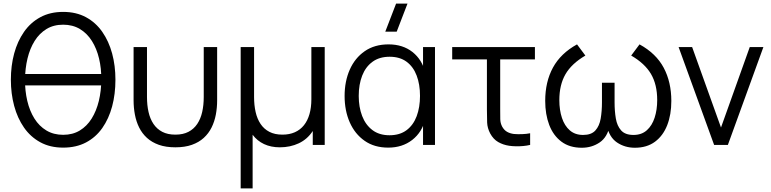

<svg xmlns="http://www.w3.org/2000/svg" viewBox="-20 -800 4254 1060"><path d="M565 -328.7H94.3V-391.3H565ZM328.7 15Q256.8 15 202.7 -14.5Q148.5 -44 112.5 -95.8Q76.5 -147.5 58.2 -215.5Q40 -283.5 40 -360Q40 -437 58.2 -504.6Q76.5 -572.2 112.5 -623.9Q148.5 -675.7 202.7 -705Q256.8 -734.3 328.7 -734.3Q400.5 -734.3 454.7 -705Q508.8 -675.7 544.8 -623.9Q580.8 -572.2 599.1 -504.6Q617.3 -437 617.3 -360Q617.3 -280.8 599.1 -212.7Q580.8 -144.5 544.8 -93.2Q508.8 -42 454.7 -13.5Q400.5 15 328.7 15ZM328.7 -55.7Q381.3 -55.7 420.7 -79.6Q460 -103.5 486.2 -145.6Q512.3 -187.7 525.7 -242.8Q539 -298 539.3 -360Q540 -422 526.8 -477Q513.7 -532 487.3 -573.9Q461 -615.8 421.2 -639.8Q381.3 -663.7 328.7 -663.7Q276 -663.7 236.7 -639.8Q197.3 -615.8 171.2 -573.9Q145 -532 131.8 -477Q118.7 -422 118 -360Q117.7 -298 130.7 -242.8Q143.7 -187.7 170 -145.6Q196.3 -103.5 236.2 -79.6Q276 -55.7 328.7 -55.7Z M717.5 -246.3V-540H791.5V-264.3Q791.5 -219.8 800 -181.9Q808.5 -144 827.3 -115.8Q846.2 -87.7 875.9 -72.2Q905.7 -56.7 948.2 -56.7Q990.7 -56.7 1020.4 -72.2Q1050.2 -87.7 1069 -115.8Q1087.8 -144 1096.3 -181.9Q1104.8 -219.8 1104.8 -264.3V-540H1178.8V-246.3Q1178.8 -205.5 1171.6 -167.2Q1164.3 -128.8 1148.1 -96.1Q1131.8 -63.3 1105 -38.8Q1078.2 -14.3 1039.4 -0.5Q1000.7 13.3 948.2 13.3Q895.7 13.3 856.9 -0.5Q818.2 -14.3 791.3 -38.8Q764.5 -63.3 748.2 -96.1Q732 -128.8 724.8 -167.2Q717.5 -205.5 717.5 -246.3Z M1374.7 240H1308.7V-540H1382.7V-264.3Q1382.7 -219.8 1391.2 -181.9Q1399.7 -144 1418.5 -115.8Q1437.3 -87.7 1467.1 -72.2Q1496.8 -56.7 1539.3 -56.7Q1578.2 -56.7 1608 -70Q1637.8 -83.3 1658 -108.6Q1678.2 -133.8 1688.6 -170.1Q1699 -206.3 1699 -252V-540H1772.7V0H1706.7V-76.7Q1677 -31.3 1629.8 -9Q1582.5 13.3 1525 13.3Q1475.7 13.3 1437.7 -4.6Q1399.7 -22.5 1374.7 -56Z M2123.2 15Q2046.7 15 1992.9 -22.7Q1939.2 -60.3 1910.8 -124.8Q1882.5 -189.3 1882.5 -270Q1882.5 -350.8 1910.9 -415.2Q1939.3 -479.7 1993.5 -517.3Q2047.7 -555 2125.2 -555Q2203.8 -555 2257.2 -512.9Q2310.5 -470.8 2328.8 -397.3L2315.5 -371V-540H2381.5V0H2315.5V-170.7L2328.8 -144.3Q2310.5 -69.8 2255.8 -27.4Q2201.2 15 2123.2 15ZM2130.5 -53.3Q2187.3 -53.3 2224.8 -81.5Q2262.2 -109.7 2280.5 -158.8Q2298.8 -208 2298.8 -270.7Q2298.8 -334 2280.3 -382.8Q2261.8 -431.7 2224.6 -459.2Q2187.3 -486.7 2131.2 -486.7Q2074.5 -486.7 2036.5 -458.9Q1998.5 -431.2 1979.5 -382.3Q1960.5 -333.5 1960.5 -270.3Q1960.5 -209.2 1979.2 -160Q1998 -110.8 2035.8 -82.1Q2073.5 -53.3 2130.5 -53.3ZM2107 -625H2170L2229.7 -780H2166.7Z M2790.8 4.7Q2758 -0.2 2730.8 -15.6Q2703.7 -31 2686.2 -63.3Q2670.7 -92.8 2669.4 -123.5Q2668.2 -154.2 2668.2 -195.7V-472H2476.5V-540H2933.2V-472H2741.5V-198.3Q2741.5 -164 2741.9 -142Q2742.3 -120 2752.5 -100.7Q2763.5 -81.2 2779.9 -72Q2796.3 -62.8 2817.5 -60.3Q2839 -58.5 2862.7 -59.4Q2886.3 -60.3 2906.8 -64.3V0Q2889.2 4.3 2868.5 6.2Q2847.8 8 2827.5 7.6Q2807.2 7.2 2790.8 4.7Z M3192 15.7Q3124.3 15.7 3079.4 -18.1Q3034.5 -51.8 3012.2 -110.2Q2990 -168.7 2990 -243Q2990 -348.5 3032.9 -427.1Q3075.8 -505.7 3165.7 -555L3211.7 -493.3Q3135.2 -448.3 3101.6 -389.8Q3068 -331.3 3068 -247.3Q3068 -192.7 3082.4 -149.1Q3096.8 -105.5 3125.9 -80.2Q3155 -55 3199 -55Q3244.7 -55 3267 -79.8Q3289.3 -104.5 3296.3 -145.4Q3303.3 -186.3 3303.3 -234.7V-343.3H3373V-234.7Q3373 -186.8 3379.9 -145.9Q3386.8 -105 3409.2 -80Q3431.5 -55 3477.3 -55Q3522.3 -55 3551.2 -81Q3580.2 -107 3594.2 -150.6Q3608.3 -194.2 3608.3 -247.3Q3608.3 -333.2 3574.2 -391.3Q3540.2 -449.5 3464.7 -493.3L3510.7 -555Q3602.3 -504.8 3644.3 -425.8Q3686.3 -346.7 3686.3 -242.7Q3686.3 -167.3 3663.6 -109Q3640.8 -50.7 3596.1 -17.5Q3551.3 15.7 3485 15.7Q3429.5 15.7 3386.3 -13.5Q3343.2 -42.7 3329.7 -108H3346.7Q3333.7 -42.7 3290.5 -13.5Q3247.3 15.7 3192 15.7Z M3998.5 0H3922.5L3726.5 -540H3801.2L3960.5 -96L4119.2 -540H4194.5Z"/></svg>

Font: Manrope Variable Light
Style: Regular
Weight: 200
Designer: Mikhail Sharanda
Foundry: Mikhail Sharanda
Version: Version 4.505